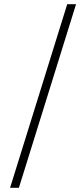

<svg xmlns="http://www.w3.org/2000/svg" viewBox="-20 -810 396 914"><path d="M342 -790 70 84H28L300 -790Z"/></svg>

Font: Hepta Slab ExtraLight Light
Style: Regular
Weight: 300
Version: Version 1.100